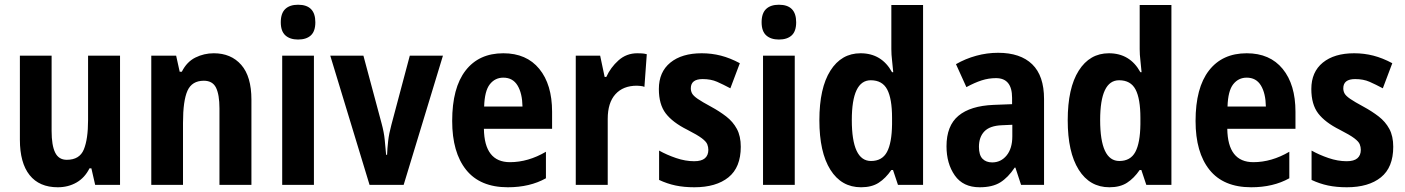

<svg xmlns="http://www.w3.org/2000/svg" viewBox="-20 -781 5933 811"><path d="M487 -546V0H382L366 -70H358Q338 -30 303 -10Q268 10 224 10Q146 10 105 -41.5Q64 -93 64 -191V-546H198V-228Q198 -167 213 -136.5Q228 -106 262 -106Q316 -106 334 -149.5Q352 -193 352 -274V-546Z M883 -556Q956 -556 999 -507Q1042 -458 1042 -360V0H907V-323Q907 -381 892.5 -410.5Q878 -440 841 -440Q791 -440 772 -398Q753 -356 753 -262V0H619V-546H724L739 -478H748Q769 -520 805.5 -538Q842 -556 883 -556Z M1239 -761Q1312 -761 1312 -687Q1312 -649 1293 -631.5Q1274 -614 1239 -614Q1205 -614 1185.5 -631.5Q1166 -649 1166 -687Q1166 -725 1185 -743Q1204 -761 1239 -761ZM1306 -546V0H1172V-546Z M1541 0 1375 -546H1515L1592 -259Q1602 -222 1605 -191Q1608 -160 1611 -127H1615Q1616 -154 1619.5 -185Q1623 -216 1633 -253L1711 -546H1851L1685 0Z M2106 -556Q2204 -556 2258 -490Q2312 -424 2312 -309V-237H2024Q2026 -96 2134 -96Q2211 -96 2286 -140V-28Q2218 10 2125 10Q2008 10 1949 -63.5Q1890 -137 1890 -270Q1890 -410 1946.5 -483Q2003 -556 2106 -556ZM2106 -453Q2071 -453 2049 -425Q2027 -397 2025 -331H2187Q2186 -387 2166 -420Q2146 -453 2106 -453Z M2672 -556Q2680 -556 2690.5 -555.5Q2701 -555 2712 -552L2702 -414Q2696 -417 2685 -418Q2674 -419 2670 -419Q2612 -419 2579.5 -383Q2547 -347 2547 -279V0H2412V-546H2515L2534 -456H2541Q2559 -496 2592.5 -526Q2626 -556 2672 -556Z M3109 -161Q3109 -74 3057 -32Q3005 10 2913 10Q2869 10 2833.5 2.5Q2798 -5 2764 -21V-145Q2796 -127 2835.5 -113.5Q2875 -100 2912 -100Q2943 -100 2957.5 -112.5Q2972 -125 2972 -148Q2972 -160 2967.5 -171.5Q2963 -183 2944.5 -197Q2926 -211 2883 -233Q2821 -264 2792 -302Q2763 -340 2763 -405Q2763 -477 2811.5 -516.5Q2860 -556 2944 -556Q2986 -556 3025 -546Q3064 -536 3105 -514L3065 -408Q3035 -424 3009 -435.5Q2983 -447 2948 -447Q2898 -447 2898 -408Q2898 -396 2903.5 -386Q2909 -376 2927 -363.5Q2945 -351 2984 -330Q3019 -311 3047.5 -289Q3076 -267 3092.5 -236.5Q3109 -206 3109 -161Z M3270 -761Q3343 -761 3343 -687Q3343 -649 3324 -631.5Q3305 -614 3270 -614Q3236 -614 3216.5 -631.5Q3197 -649 3197 -687Q3197 -725 3216 -743Q3235 -761 3270 -761ZM3337 -546V0H3203V-546Z M3617 10Q3534 10 3487.5 -64Q3441 -138 3441 -273Q3441 -409 3487.5 -482.5Q3534 -556 3615 -556Q3704 -556 3748 -476H3753Q3751 -502 3748 -526Q3745 -550 3745 -574V-760H3879V0H3773L3752 -63H3745Q3721 -28 3691.5 -9Q3662 10 3617 10ZM3659 -101Q3706 -101 3726.5 -139Q3747 -177 3748 -256V-283Q3748 -364 3727.5 -403Q3707 -442 3658 -442Q3578 -442 3578 -274Q3578 -101 3659 -101Z M4196 -558Q4290 -558 4340 -509.5Q4390 -461 4390 -363V0H4293L4269 -73H4266Q4238 -31 4205 -10.5Q4172 10 4118 10Q4048 10 4013 -40Q3978 -90 3978 -163Q3978 -250 4028.5 -292Q4079 -334 4177 -338L4255 -341V-368Q4255 -451 4187 -451Q4156 -451 4126.5 -441.5Q4097 -432 4062 -413L4018 -510Q4058 -533 4103.5 -545.5Q4149 -558 4196 -558ZM4212 -252Q4161 -250 4138 -226Q4115 -202 4115 -161Q4115 -126 4130 -110.5Q4145 -95 4171 -95Q4208 -95 4232 -124.5Q4256 -154 4256 -205V-254Z M4666 10Q4583 10 4536.5 -64Q4490 -138 4490 -273Q4490 -409 4536.5 -482.5Q4583 -556 4664 -556Q4753 -556 4797 -476H4802Q4800 -502 4797 -526Q4794 -550 4794 -574V-760H4928V0H4822L4801 -63H4794Q4770 -28 4740.5 -9Q4711 10 4666 10ZM4708 -101Q4755 -101 4775.5 -139Q4796 -177 4797 -256V-283Q4797 -364 4776.5 -403Q4756 -442 4707 -442Q4627 -442 4627 -274Q4627 -101 4708 -101Z M5246 -556Q5344 -556 5398 -490Q5452 -424 5452 -309V-237H5164Q5166 -96 5274 -96Q5351 -96 5426 -140V-28Q5358 10 5265 10Q5148 10 5089 -63.5Q5030 -137 5030 -270Q5030 -410 5086.5 -483Q5143 -556 5246 -556ZM5246 -453Q5211 -453 5189 -425Q5167 -397 5165 -331H5327Q5326 -387 5306 -420Q5286 -453 5246 -453Z M5865 -161Q5865 -74 5813 -32Q5761 10 5669 10Q5625 10 5589.5 2.5Q5554 -5 5520 -21V-145Q5552 -127 5591.5 -113.5Q5631 -100 5668 -100Q5699 -100 5713.5 -112.5Q5728 -125 5728 -148Q5728 -160 5723.5 -171.5Q5719 -183 5700.5 -197Q5682 -211 5639 -233Q5577 -264 5548 -302Q5519 -340 5519 -405Q5519 -477 5567.5 -516.5Q5616 -556 5700 -556Q5742 -556 5781 -546Q5820 -536 5861 -514L5821 -408Q5791 -424 5765 -435.5Q5739 -447 5704 -447Q5654 -447 5654 -408Q5654 -396 5659.5 -386Q5665 -376 5683 -363.5Q5701 -351 5740 -330Q5775 -311 5803.5 -289Q5832 -267 5848.5 -236.5Q5865 -206 5865 -161Z"/></svg>

Font: Noto Sans Gujarati Condensed
Style: Bold
Weight: 700
Width: 3
Designer: Jelle Bosma - Monotype Design Team, Universal Thirst
Foundry: Monotype Imaging Inc.
Version: Version 2.106; ttfautohint (v1.8.4.7-5d5b)